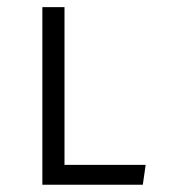

<svg xmlns="http://www.w3.org/2000/svg" viewBox="-20 -509 466 529"><path d="M96.7 -489.3H157.7V-54.7H381.3L373.5 0H96.7Z"/></svg>

Font: Amiri Typewriter
Style: Regular
Weight: 400
Monospace: yes
Designer: Khaled Hosny
Version: Version 1.1